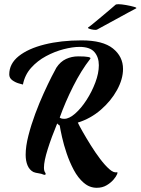

<svg xmlns="http://www.w3.org/2000/svg" viewBox="-20 -806 669 913"><path d="M440 87Q406 87 378.5 63.5Q351 40 331 2.5Q311 -35 297 -76.5Q283 -118 275 -154Q267 -190 264 -209Q256 -214 252 -219Q225 -154 207 -97Q189 -40 189 -9Q189 7 195 15Q197 17 197 21Q197 28 186 24Q178 20 163.5 18Q149 16 139 12Q120 2 111 -19.5Q102 -41 102 -70Q102 -110 115 -161Q128 -212 147.5 -264.5Q167 -317 188 -363Q209 -409 225.5 -441.5Q242 -474 248 -484Q267 -513 294 -525.5Q321 -538 352 -538Q419 -538 409 -526Q366 -471 328 -395.5Q290 -320 264 -247Q270 -241 286 -241Q309 -241 337.5 -266Q366 -291 391.5 -330.5Q417 -370 433.5 -414Q450 -458 450 -496Q450 -534 429 -558.5Q408 -583 358 -583Q325 -583 282.5 -572Q240 -561 199 -539Q158 -517 128 -483.5Q98 -450 89 -404Q85 -405 69 -409.5Q53 -414 38.5 -424.5Q24 -435 24 -452Q24 -503 69 -539Q114 -575 192 -594.5Q270 -614 368 -614Q469 -614 517 -575.5Q565 -537 565 -478Q565 -430 536.5 -378Q508 -326 459.5 -284Q411 -242 350 -223Q357 -208 373.5 -179Q390 -150 411.5 -115.5Q433 -81 456 -50.5Q479 -20 500 -1.5Q521 17 536 13Q541 12 536.5 23Q532 34 519.5 48.5Q507 63 487 75Q467 87 440 87ZM441 -665Q437 -663 425 -664.5Q413 -666 404 -669.5Q395 -673 400 -676Q409 -682 427 -697Q445 -712 465.5 -729Q486 -746 503.5 -761Q521 -776 529 -783Q532 -786 543 -786Q557 -786 579.5 -782Q602 -778 617.5 -773.5Q633 -769 627 -766Q615 -760 587.5 -745Q560 -730 529 -713Q498 -696 473 -682.5Q448 -669 441 -665Z"/></svg>

Font: Praise
Style: Regular
Weight: 400
Designer: Robert E. Leuschke
Foundry: Robert E. Leuschke
Version: Version 1.100; ttfautohint (v1.8.3)